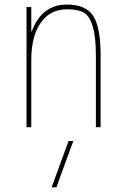

<svg xmlns="http://www.w3.org/2000/svg" viewBox="-20 -550 540 830"><path d="M203.1 259.8 276.4 59.6H296.9L223.6 259.8ZM115.2 -414.1H117.2Q160.2 -530.3 269.5 -530.3Q350.6 -530.3 382.8 -481.4Q415 -432.6 415 -309.6V0H394.5V-309.6Q394.5 -392.6 380.4 -437.5Q366.2 -482.4 341.3 -496.1Q316.4 -509.8 269.5 -509.8Q196.3 -509.8 155.8 -451.2Q115.2 -392.6 115.2 -290V0H94.7V-519.5H115.2Z"/></svg>

Font: Mgen+ 1m thin
Style: Regular
Weight: 100
Designer: [Source Han Sans]
Ryoko NISHIZUKA  (kana & ideographs); Paul D. Hunt (Latin, Greek & Cyrillic); Wenlong ZHANG  (bopomofo
Version: Version 1.059.20150602